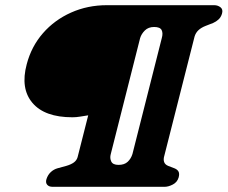

<svg xmlns="http://www.w3.org/2000/svg" viewBox="-20 -720 877 740"><path d="M83 -472.5Q101 -541 145.5 -592Q190 -643 253.8 -671.5Q317.5 -700 392 -700H805.5Q819.5 -700 830 -691.8Q840.5 -683.5 835.5 -667Q831.5 -653.5 822.2 -645Q813 -636.5 801.5 -631.5L772 -620Q755.5 -613.5 745 -603.8Q734.5 -594 730 -579.5L613.5 -120.5Q609 -106 612.5 -95.8Q616 -85.5 628.5 -80.5L652 -71.5Q663.5 -67 668 -58.8Q672.5 -50.5 668.5 -36Q663 -17.5 646 -8.8Q629 0 614.5 0H182.5Q168.5 0 161.8 -8Q155 -16 159 -29.5Q164.5 -46.5 176 -57Q187.5 -67.5 202 -71.5L235 -80.5Q254 -86 264.8 -94Q275.5 -102 279 -114L320 -275.5Q303.5 -273 288.5 -270.5Q273.5 -268 259 -268Q152 -268 105 -323.5Q58 -379 83 -472.5ZM490.5 -126.5 603.5 -573Q609 -592 603 -604Q597 -616 574 -616Q552 -616 538.5 -602.8Q525 -589.5 520 -573L407 -126.5Q402.5 -110.5 408.8 -97.5Q415 -84.5 437 -84.5Q459.5 -84.5 472.2 -96.5Q485 -108.5 490.5 -126.5Z"/></svg>

Font: Fraunces Wonky
Style: Italic
Weight: 900
Italic angle: -16°
Version: Version 1.000;[b76b70a41]